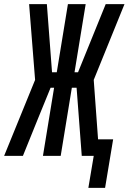

<svg xmlns="http://www.w3.org/2000/svg" viewBox="-57 -755 623 930"><path d="M371 155 397 0H339L314 -330H291L237 0H151L205 -330H188L128 -183L54 0H-37L113 -368L84 -735H170L195 -405H218L272 -735H358L304 -405H321L455 -735H546L397 -368L418 -80H491L452 155Z"/></svg>

Font: Iosevka SS18 Medium
Style: Italic
Weight: 500
Italic angle: -9°
Monospace: yes
Designer: Belleve Invis
Foundry: Belleve Invis
Version: Version 25.1.1; ttfautohint (v1.8.4)